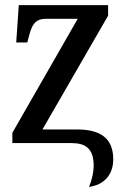

<svg xmlns="http://www.w3.org/2000/svg" viewBox="-20 -556 485 746"><path d="M326 170C382 163 420 125 420 63C420 -18 371 -53 280 -53H145L400 -495V-536H53L43 -391H86L90 -406C103 -459 115 -483 160 -483H282L28 -40V0H258C311 0 344 20 344 88C344 112 338 140 326 170Z"/></svg>

Font: Noto Serif Condensed Medium
Style: Regular
Weight: 500
Width: 3
Designer: Monotype Design Team
Foundry: Monotype Imaging Inc.
Version: Version 2.015